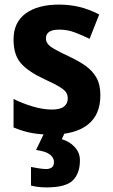

<svg xmlns="http://www.w3.org/2000/svg" viewBox="-20 -576 490 836"><path d="M417 -161Q417 -76 362 -33Q307 10 203 10Q153 10 115 2.5Q77 -5 39 -21V-145Q77 -126 122 -112.5Q167 -99 206 -99Q242 -99 258.5 -112Q275 -125 275 -147Q275 -160 269.5 -171Q264 -182 242 -196Q220 -210 172 -232Q103 -264 71 -300.5Q39 -337 39 -404Q39 -479 92 -517.5Q145 -556 237 -556Q283 -556 325 -546Q367 -536 412 -513L370 -407Q335 -424 304 -435.5Q273 -447 238 -447Q180 -447 180 -409Q180 -397 187 -386.5Q194 -376 215 -363.5Q236 -351 279 -331Q320 -312 351 -290.5Q382 -269 399.5 -238.5Q417 -208 417 -161ZM328 122Q328 179 297 209.5Q266 240 183 240Q145 240 115 232V151Q130 154 149 157Q168 160 182 160Q195 160 205 153.5Q215 147 215 129Q215 111 197.5 97Q180 83 137 77L174 0H263L249 30Q283 40 305.5 64.5Q328 89 328 122Z"/></svg>

Font: Noto Sans Gurmukhi UI SemiCondensed
Style: Bold
Weight: 700
Width: 4
Designer: Jelle Bosma - Monotype Design Team
Foundry: Monotype Imaging Inc.
Version: Version 2.004; ttfautohint (v1.8.4.7-5d5b)